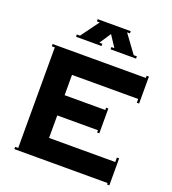

<svg xmlns="http://www.w3.org/2000/svg" viewBox="-166 -1067 1078 1202"><g transform="rotate(20 373.0 -466.5)"><path d="M356.9 -808.1V-793H187V-808.1H208L295.9 -928.2H276.9V-942.9H497.1V-928.2H478L565.9 -808.1H586.9V-793H417V-808.1H437L387.2 -883.8L336.9 -808.1ZM64.9 0V-15.1H85V-685.1H64.9V-700.2H686V-714.8H701.2V-535.2H686V-560.1H245.1V-424.8H516.1V-439.9H530.8V-274.9H516.1V-290H245.1V-140.1H686V-169.9H701.2V9.8H686V0Z"/></g></svg>

Font: Copperplate CC
Style: Bold
Weight: 700
Designer: indestructible type*
Foundry: Cowboy Collective
Version: Version 1.000